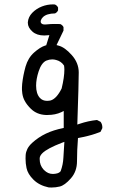

<svg xmlns="http://www.w3.org/2000/svg" viewBox="-20 -714 540 862"><path d="M218.3 -694.3Q192.4 -694.3 168.5 -685.1Q143.1 -675.3 124.5 -656.2Q106.9 -637.7 105 -614.3Q105 -612.8 105 -611.3Q105 -590.3 126 -571.8Q145.5 -554.7 178.7 -554.7Q184.6 -554.7 201.7 -556.2L187.5 -510.7L183.6 -509.8Q160.2 -502.4 132.8 -478Q106 -454.1 94.7 -415Q83.5 -374.5 79.6 -337.9Q78.6 -327.1 78.6 -321.8Q78.6 -316.4 78.6 -310.3Q78.6 -304.2 80.1 -294.7Q81.5 -285.2 84.2 -276.9Q86.9 -268.6 91.3 -260.7Q100.6 -243.2 119.1 -225.1Q145.5 -199.7 185.1 -197.8Q189.5 -197.8 193.8 -197.8Q228.5 -197.8 255.4 -210.4L266.1 -215.8V-139.6Q240.7 -134.3 222.4 -128.4Q204.1 -122.6 186.5 -114.3Q152.3 -98.1 124 -72.3Q109.4 -58.6 102.8 -45.2Q96.2 -31.7 95.2 -18.1Q94.7 -10.3 94.7 -2.4Q94.7 20 99.1 40.5Q104.5 66.9 130.1 92.5Q155.8 118.2 198.2 127.4Q204.6 127.9 210.9 127.9Q230 127.9 248 123.5Q270.5 118.2 298.1 86.9Q325.7 55.7 325.7 9.8Q325.7 -39.6 330.1 -94.2Q377.9 -103 408.7 -113.8Q420.4 -117.7 431.2 -122.1L439 -137.7Q439.5 -139.6 439.5 -141.6Q439.5 -156.2 431.6 -167L415.5 -175.3Q376.5 -171.4 337.4 -158.2L327.1 -154.8Q333.5 -342.8 333.5 -388.7Q333.5 -431.6 302.2 -466.8Q270.5 -502.4 242.2 -509.3L233.9 -511.7L265.1 -576.7V-592.3Q260.7 -601.6 250.5 -606Q238.3 -606.4 222.7 -606.4Q207 -606.4 189.9 -604.5Q185.1 -604 181.6 -604Q178.2 -604 175.3 -604.5Q169.4 -605.5 166.5 -608.4Q163.6 -611.3 163.1 -613.5Q162.6 -615.7 162.6 -617.4Q162.6 -619.1 163.1 -621.6Q165.5 -629.9 172.9 -637.2Q189.5 -653.3 227.1 -653.8Q236.3 -658.2 240.7 -667.5V-680.2Q236.3 -689.5 226.6 -693.8Q222.7 -694.3 218.3 -694.3ZM216.8 66.9Q195.3 66.9 178.2 49.8L175.3 46.9Q158.2 27.8 158.2 1Q158.2 -1.5 158.2 -3.9Q158.7 -14.6 169.9 -25.9Q191.4 -47.4 258.3 -73.2L269 -77.1Q266.1 -36.6 264.6 -5.9Q263.2 24.9 252.4 54.2Q251 56.2 250 57.1Q241.7 65.9 219.2 66.9Q217.8 66.9 216.8 66.9ZM208 -263.2Q206.1 -262.7 201.7 -262Q197.3 -261.2 191.4 -261.2Q170.9 -261.2 158.7 -274.9Q142.1 -293.5 142.1 -329.6Q142.1 -358.4 153.3 -393.1Q166 -432.1 188 -441.9Q201.2 -447.3 214.4 -447.3Q223.1 -447.3 231.9 -444.8Q254.4 -439 266.6 -420.9L267.6 -419.4Q269 -410.2 269 -400.9Q269 -367.7 256.8 -316.9Q234.4 -271.5 208 -263.2Z"/></svg>

Font: Bakudai
Style: ExtraLight
Weight: 200
Version: Version 1.48